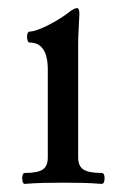

<svg xmlns="http://www.w3.org/2000/svg" viewBox="-20 -451 296 474"><path d="M41 3Q37 3 35.5 -4Q34 -11 35.5 -17.5Q37 -24 41 -24Q73 -24 85.5 -32.5Q98 -41 98 -62V-279Q98 -346 53 -346Q49 -346 47.5 -353Q46 -360 47.5 -366.5Q49 -373 53 -373Q62 -373 79.5 -380Q97 -387 116 -398Q135 -409 148 -419Q163 -431 170 -431Q176 -431 176 -417Q175 -391 174 -375Q173 -359 173 -342V-62Q173 -41 186 -32.5Q199 -24 231 -24Q236 -24 237.5 -17.5Q239 -11 237.5 -4Q236 3 231 3Q207 1 183 0.5Q159 0 136 0Q112 0 88.5 0.5Q65 1 41 3Z"/></svg>

Font: Junicode VF
Style: Regular
Weight: 400
Designer: Peter S. Baker
Version: Version 2.213